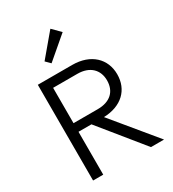

<svg xmlns="http://www.w3.org/2000/svg" viewBox="-223 -1073 1078 1195"><g transform="rotate(-30 316.5 -475.5)"><path d="M88 0H161V-308H254L504 0H598L344 -308C472 -312 549 -387 549 -498C549 -609 468 -688 335 -688H88ZM161 -370V-624H335C426 -624 475 -571 475 -497C475 -419 426 -370 335 -370ZM197 -793 229 -761 386 -895 330 -951Z"/></g></svg>

Font: MV Cash Light
Style: Regular
Weight: 300
Designer: Rodrigo Fuenzalida
Foundry: fragTYPE
Version: Version 1.100;Glyphs 3.1.2 (3151)